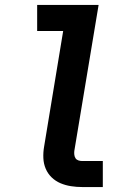

<svg xmlns="http://www.w3.org/2000/svg" viewBox="-20 -755 540 775"><path d="M312 0Q289 0 266.5 -3.5Q244 -7 224 -15.5Q204 -24 188.5 -39Q173 -54 164.5 -74Q156 -94 155 -117Q154 -140 158 -163L235 -630H130V-735H378L280 -146Q279 -138 280 -130Q281 -122 285 -116Q289 -110 296.5 -107.5Q304 -105 312 -105H395V0Z"/></svg>

Font: Iosevka SS04 Extrabold Oblique
Style: Regular
Weight: 800
Italic angle: -9°
Monospace: yes
Designer: Belleve Invis
Foundry: Belleve Invis
Version: Version 19.0.0; ttfautohint (v1.8.4)